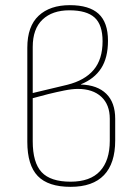

<svg xmlns="http://www.w3.org/2000/svg" viewBox="-20 -714 536 745"><path d="M254 11Q167 11 126.5 -31Q86 -73 86 -164V-529Q86 -612 130 -653Q174 -694 251 -694Q326 -694 362.5 -660.5Q399 -627 399 -556Q399 -490 372.5 -449Q346 -408 294 -387V-386Q358 -384 392.5 -350Q427 -316 427 -253V-169Q427 -80 383.5 -34.5Q340 11 254 11ZM254 -9Q330 -9 368 -50Q406 -91 406 -168V-253Q406 -308 373 -338.5Q340 -369 282 -369Q260 -369 230 -363Q200 -357 167.5 -349Q135 -341 107 -333V-166Q107 -83 141.5 -46Q176 -9 254 -9ZM107 -353 241 -385Q309 -402 343.5 -443Q378 -484 378 -554Q378 -618 347 -646Q316 -674 249 -674Q183 -674 145 -638Q107 -602 107 -532Z"/></svg>

Font: Sofia Sans Semi Condensed Thin
Style: Regular
Weight: 250
Version: Version 4.100